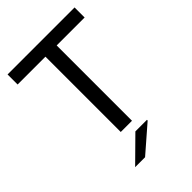

<svg xmlns="http://www.w3.org/2000/svg" viewBox="-271 -840 1161 1161"><g transform="rotate(-45 310.0 -259.0)"><path d="M597 -730V-644H358V0H262V-644H24V-730ZM173 212 327 60H426V66L258 212Z"/></g></svg>

Font: Nacelle
Style: Regular
Weight: 400
Designer: Sora Sagano
Foundry: Sora Sagano
Version: Version 1.000;FEAKit 1.0